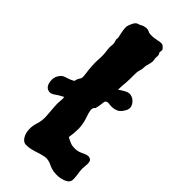

<svg xmlns="http://www.w3.org/2000/svg" viewBox="-277 -794 849 849"><g transform="rotate(45 147.5 -369.0)"><path d="M196.3 -458Q228.5 -480.5 240.7 -481.4Q252.9 -482.4 263.2 -477.5Q273.4 -472.7 281.2 -462.9Q297.9 -441.4 285.6 -419.4Q273.4 -397.5 260.7 -391.6Q248 -385.7 235.4 -384.8Q222.7 -383.8 212.9 -385.7Q196.3 -388.7 191.4 -377Q188.5 -347.7 183.6 -330.1Q168 -321.3 178.7 -289.1L185.5 -268.6Q195.3 -239.3 195.3 -210.9Q195.3 -182.6 190.4 -156.2Q218.8 -140.6 230.5 -139.6Q258.8 -135.7 281.7 -147.5Q304.7 -159.2 314.9 -157.2Q325.2 -155.3 330.1 -148.4Q335 -138.7 332.5 -118.7Q330.1 -98.6 332 -85.4Q334 -72.3 335.4 -60.1Q336.9 -47.9 336.9 -37.1Q336.9 -26.4 330.6 -19Q324.2 -11.7 311.5 -6.8Q298.8 -2 283.2 0Q247.1 2.9 220.7 -10.7Q196.3 -23.4 174.3 -18.6Q152.3 -13.7 140.1 -9.3Q127.9 -4.9 111.8 -1Q95.7 2.9 80.1 2.4Q64.5 2 53.7 -15.1Q43 -32.2 42 -54.7Q41 -77.1 48.8 -100.6Q56.6 -124 54.7 -153.8Q52.7 -183.6 50.8 -204.6Q48.8 -225.6 50.8 -240.7Q52.7 -255.9 50.8 -267.6L49.8 -266.6Q25.4 -253.9 12.2 -244.1Q-1 -234.4 -12.7 -236.3Q-39.1 -240.2 -42 -277.3Q-43.9 -302.7 -25.4 -322.3Q-15.6 -331.1 -2.9 -334Q16.6 -339.8 32.2 -348.6Q34.2 -361.3 39.6 -369.1Q44.9 -377 46.4 -382.3Q47.9 -387.7 45.9 -401.4Q38.1 -457 40.5 -487.3Q43 -517.6 39.6 -539.6Q36.1 -561.5 38.1 -575.7Q40 -589.8 36.1 -599.6Q32.2 -609.4 33.7 -613.8Q35.2 -618.2 33.2 -626.5Q31.2 -634.8 29.3 -644.5Q23.4 -673.8 25.9 -684.6Q28.3 -695.3 35.6 -709.5Q43 -723.6 53.7 -726.6Q64.5 -729.5 66.4 -731.4Q68.4 -733.4 76.2 -736.3Q96.7 -742.2 106.4 -737.3Q116.2 -732.4 124 -731.9Q131.8 -731.4 140.1 -731.9Q148.4 -732.4 156.2 -734.4L168 -736.3Q188.5 -742.2 199.2 -734.4Q206.1 -727.5 209 -723.6Q211.9 -719.7 210 -711.9Q208 -704.1 211.9 -699.2Q215.8 -694.3 214.8 -685.1Q213.9 -675.8 214.4 -671.4Q214.8 -667 215.8 -662.1Q217.8 -652.3 213.9 -638.7Q210 -625 209 -620.6Q208 -616.2 208 -612.3Q208 -599.6 204.6 -588.4Q201.2 -577.1 200.7 -569.8Q200.2 -562.5 200.2 -552.7V-531.2Q200.2 -519.5 199.2 -505.9Q196.3 -484.4 196.3 -458Z"/></g></svg>

Font: Creepster Caps
Style: Regular
Weight: 400
Designer: Font Diner, Inc
Foundry: Font Diner, Inc
Version: Version 1.000